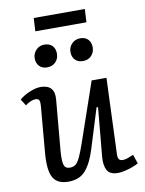

<svg xmlns="http://www.w3.org/2000/svg" viewBox="-98 -966 789 1047"><g transform="rotate(-10 296.5 -442.0)"><path d="M16 -472Q38 -492 73 -506.5Q108 -521 133 -521Q214 -521 206 -438L181 -156Q177 -102 184 -81Q191 -60 216 -60Q235 -60 247.5 -69.5Q260 -79 272.5 -105Q285 -131 302 -180L415 -508H497L481 -91Q480 -69 486 -60Q492 -51 508 -51Q520 -51 535.5 -56.5Q551 -62 567 -69L584 -19Q562 -6 527 4Q492 14 469 14Q424 14 409.5 -14Q395 -42 399 -88L424 -358L416 -359L348 -140Q326 -67 292 -26.5Q258 14 195 14Q134 14 111 -26.5Q88 -67 96 -162L118 -417Q120 -443 115 -451.5Q110 -460 95 -460Q83 -460 67.5 -453.5Q52 -447 39 -436ZM130 -680Q130 -707 148.5 -726Q167 -745 194 -745Q223 -745 238.5 -728.5Q254 -712 254 -685Q254 -657 236 -638.5Q218 -620 189 -620Q162 -620 146 -636.5Q130 -653 130 -680ZM328 -680Q328 -707 346.5 -726Q365 -745 393 -745Q421 -745 436.5 -728.5Q452 -712 452 -685Q452 -657 434 -638.5Q416 -620 388 -620Q360 -620 344 -636.5Q328 -653 328 -680ZM163 -898H446L442 -825H159Z"/></g></svg>

Font: Literata 12pt
Style: Italic
Weight: 400
Italic angle: -2°
Designer: Latin by Veronika Burian and Jose Scaglione. Greek by Irene Vlachou. Cyrillic by Vera Evstafieva
Foundry: TypeTogether
Version: Version 3.002